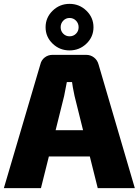

<svg xmlns="http://www.w3.org/2000/svg" viewBox="-25 -974 718 994"><path d="M422.5 -748Q386 -713 335 -713Q284 -713 247.5 -748Q211 -783 211 -833Q211 -883 247.5 -918.5Q284 -954 335 -954Q386 -954 422.5 -918.5Q459 -883 459 -833Q459 -783 422.5 -748ZM335 -881Q316 -881 302.5 -867Q289 -853 289 -833Q289 -813 302.5 -799.5Q316 -786 335 -786Q355 -786 368.5 -799.5Q382 -813 382 -833Q382 -853 368.5 -867Q355 -881 335 -881ZM440 -164H228L187 0H-5L184 -641Q189 -663 206.5 -676.5Q224 -690 247 -690H421Q444 -690 461.5 -676.5Q479 -663 485 -641L673 0H481ZM405 -300 361 -477Q350 -529 348 -549H321Q314 -511 307 -477L263 -300Z"/></svg>

Font: Ezarion Extra Bold
Style: Regular
Weight: 800
Designer: Natanael Gama
Version: Version 1.001;PS 001.001;hotconv 1.0.70;makeotf.lib2.5.58329